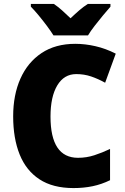

<svg xmlns="http://www.w3.org/2000/svg" viewBox="-20 -998 637 977"><path d="M368 -621Q306 -621 271.5 -563.5Q237 -506 237 -405Q237 -195 377 -195Q420 -195 460 -208Q500 -221 540 -240V-81Q497 -60 451.5 -50.5Q406 -41 354 -41Q249 -41 181 -85.5Q113 -130 80 -212Q47 -294 47 -406Q47 -515 84 -598Q121 -681 191.5 -728Q262 -775 363 -775Q413 -775 465.5 -763Q518 -751 569 -725L515 -577Q479 -597 443.5 -609Q408 -621 368 -621ZM252 -818Q239 -839 218.5 -866.5Q198 -894 176 -920.5Q154 -947 137 -964V-978H254Q276 -963 295.5 -945.5Q315 -928 339 -905Q363 -928 384 -946Q405 -964 427 -978H542V-964Q526 -946 504.5 -920Q483 -894 462 -867Q441 -840 428 -818Z"/></svg>

Font: Noto Sans Tamil UI SemiCondensed Black
Style: Regular
Weight: 900
Width: 4
Designer: Jelle Bosma - Monotype Design Team
Foundry: Monotype Imaging Inc.
Version: Version 2.004; ttfautohint (v1.8.4.7-5d5b)